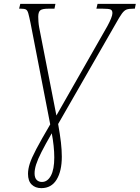

<svg xmlns="http://www.w3.org/2000/svg" viewBox="-20 -734 723 994"><path d="M194 240Q163 240 144 221.5Q125 203 125 166Q125 142 134 113.5Q143 85 168 37.5Q193 -10 240 -90L138 -615Q131 -649 126.5 -665Q122 -681 114 -685Q106 -689 89 -689H79L85 -714H267L262 -689H230Q199 -689 188.5 -680.5Q178 -672 178 -647Q178 -637 179 -622Q180 -607 183 -591L272 -136L536 -599Q548 -621 555 -638.5Q562 -656 562 -666Q562 -681 552 -685Q542 -689 512 -689H479L485 -714H683L678 -689H669Q647 -689 635 -684.5Q623 -680 611 -663.5Q599 -647 579 -611L281 -92Q291 -36 295.5 3.5Q300 43 300 77Q300 152 273 196Q246 240 194 240ZM197 208Q226 208 243.5 175.5Q261 143 261 81Q261 53 257.5 20Q254 -13 248 -44Q214 15 194.5 53.5Q175 92 167 117.5Q159 143 159 163Q159 186 169.5 197Q180 208 197 208Z"/></svg>

Font: Noto Serif SemiCondensed ExtraLight
Style: Italic
Weight: 200
Width: 4
Italic angle: -12°
Designer: Monotype Design Team
Foundry: Monotype Imaging Inc.
Version: Version 2.013